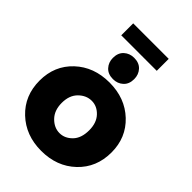

<svg xmlns="http://www.w3.org/2000/svg" viewBox="-327 -1298 1453 1453"><g transform="rotate(45 400.0 -571.5)"><path d="M400 16Q234 16 124.5 -87.5Q15 -191 15 -352Q15 -511 124 -613.5Q233 -716 400 -716Q567 -716 676 -613Q785 -510 785 -352Q785 -191 676 -87.5Q567 16 400 16ZM590 -1031H210V-1159H590ZM403 -177Q459 -177 503 -222Q547 -267 547 -351Q547 -431 503.5 -477Q460 -523 403 -523Q345 -523 299 -477.5Q253 -432 253 -351Q253 -271 299 -224Q345 -177 403 -177ZM400 -752Q346 -752 316 -785Q286 -818 286 -866Q286 -920 319 -950Q352 -980 400 -980Q454 -980 484 -947Q514 -914 514 -866Q514 -812 481 -782Q448 -752 400 -752Z"/></g></svg>

Font: Argentum Novus Black
Style: Regular
Weight: 900
Designer: Julieta Ulanovsky (font) & Cristiano Sobral (main changes)
Foundry: Julieta Ulanovsky (font) & Cristiano Sobral (main changes)
Version: Version 3.00;November 27, 2020;FontCreator 13.0.0.2655 64-bi